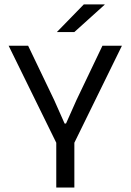

<svg xmlns="http://www.w3.org/2000/svg" viewBox="-20 -845 588 865"><path d="M310.1 -191.9H238.4L18.9 -639H106.7L223.9 -394.6L271.1 -288.4H277.4L324.7 -394.6L441.5 -639H529.3ZM315 0H233.5V-269.6H315ZM236.9 -701.3 357.5 -825.1H451.4V-823.7L314.7 -700.4H236.9Z"/></svg>

Font: Anek Malayalam Medium
Style: Regular
Weight: 500
Designer: Maithili Shingre (Malayalam) & Yesha Goshar (Latin)
Foundry: Ek Type
Version: Version 1.003